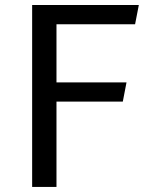

<svg xmlns="http://www.w3.org/2000/svg" viewBox="-20 -735 614 755"><path d="M106.4 0V-715.3H525.9L511.2 -639.6H202.1V-411.1H477.5L462.9 -335.4H202.1V0Z"/></svg>

Font: Proza Libre
Style: Regular
Weight: 400
Designer: Jasper de Waard
Foundry: Jasper de Waard
Version: Version 1.001; ttfautohint (v1.4.1.8-43bc)